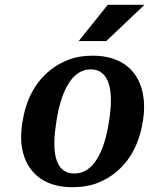

<svg xmlns="http://www.w3.org/2000/svg" viewBox="-20 -770 622 800"><path d="M73 -259C67 -220 66 -185 72 -152C89 -58 156 10 281 10C321 10 359 4 392 -10C486 -49 554 -134 574 -259L576 -269C582 -308 582 -343 576 -376C559 -470 492 -538 367 -538C327 -538 291 -532 258 -518C164 -479 95 -394 75 -269ZM214 -257 216 -271C234 -382 276 -481 358 -481C440 -481 453 -384 435 -271L433 -257C415 -144 372 -47 290 -47C206 -47 196 -143 214 -257ZM308 -599H423L582 -750H429Z"/></svg>

Font: Aerodynamic
Style: Obl
Weight: 500
Designer: Google
Version: Version 2.000980; 2014